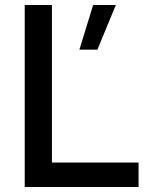

<svg xmlns="http://www.w3.org/2000/svg" viewBox="-20 -749 601 769"><path d="M298 -550 353 -729H444L370 -550ZM79 0V-729H188V-73L167 -98H535V0Z"/></svg>

Font: Mona Sans ExtraLight Medium
Style: Regular
Weight: 500
Version: Version 2.000